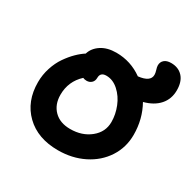

<svg xmlns="http://www.w3.org/2000/svg" viewBox="-150 -873 982 979"><g transform="rotate(30 341.0 -383.0)"><path d="M309.1 -45.9Q189.5 -45.9 118.7 -114.7Q47.9 -183.6 47.9 -295.9Q47.9 -339.8 61.3 -381.1Q74.7 -422.4 96.2 -453.4Q117.7 -484.4 140.4 -506.8Q163.1 -529.3 186 -543.9Q196.3 -579.6 231.4 -602.8Q266.6 -626 319.8 -626Q404.8 -626 474.1 -576.2Q543.9 -584 543.9 -625Q543.9 -636.2 539.1 -651.4Q534.2 -666.5 534.2 -675.8Q534.2 -695.8 548.1 -708Q562 -720.2 587.9 -720.2Q630.9 -720.2 656.5 -692.6Q682.1 -665 682.1 -613.8Q682.1 -562.5 650.9 -526.9Q619.6 -491.2 562 -476.1Q605 -399.4 605 -307.1Q605 -232.9 566.2 -173.1Q527.3 -113.3 459.7 -79.6Q392.1 -45.9 309.1 -45.9ZM179.2 -297.9Q179.2 -240.7 213.9 -205.8Q248.5 -170.9 309.1 -170.9Q378.9 -170.9 426.5 -209.5Q474.1 -248 474.1 -307.1Q474.1 -351.6 456.5 -395.5Q439 -439.5 406 -469.2Q373 -499 334 -499Q298.8 -499 298.8 -465.8Q298.8 -447.3 287.1 -436.5Q275.4 -425.8 258.8 -425.8Q247.1 -425.8 236.8 -430.2Q179.2 -377 179.2 -297.9Z"/></g></svg>

Font: Shantell Sans Irregular
Style: Regular
Weight: 600
Designer: Stephen Nixon, Anya Danilova, Shantell Martin
Foundry: Arrow Type
Version: Version 1.006;[9816181b4]